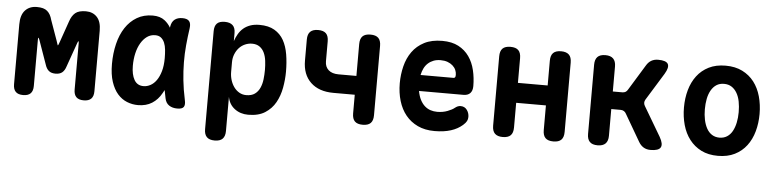

<svg xmlns="http://www.w3.org/2000/svg" viewBox="-45 -789 4890 1209"><g transform="rotate(5 2400.0 -185.0)"><path d="M554 -53Q554 -21 538.5 -5.5Q523 10 491.5 10Q460 10 444.5 -5.5Q429 -21 429 -53V-344Q429 -358 427 -358H426Q424 -358 419 -344L366 -194Q358 -168 342.5 -155Q327 -142 300 -142Q273 -142 257.5 -155Q242 -168 234 -194L181 -344Q176 -357 174 -358H173Q171 -357 171 -344V-53Q171 -21 155.5 -5.5Q140 10 108.5 10Q77 10 61.5 -5.5Q46 -21 46 -53V-432Q46 -491 73.5 -520.5Q101 -550 147 -550Q170 -550 186 -545.5Q202 -541 213 -531.5Q224 -522 231.5 -508.5Q239 -495 244 -476L290 -347Q298 -320 300 -320.5Q302 -321 311 -347L356 -476Q368 -513 390 -531.5Q412 -550 457 -550Q501 -550 527.5 -521.5Q554 -493 554 -436Z M834 10Q798 10 764.5 -3.5Q731 -17 705.5 -46Q680 -75 664.5 -121.5Q649 -168 649 -234Q649 -301 663.5 -361Q678 -421 707 -465Q736 -509 779 -534.5Q822 -560 879 -560Q926 -560 955 -537Q978 -519 993 -493Q994 -497 994 -501Q999 -531 1017.5 -545.5Q1036 -560 1066 -560Q1097 -560 1109 -545.5Q1121 -531 1117 -501Q1109 -446 1104 -392Q1099 -338 1099.5 -283.5Q1100 -229 1106 -171Q1112 -113 1126 -48Q1133 -18 1123.5 -4Q1114 10 1083 10Q1052 10 1031 -4Q1010 -18 1004 -48Q998 -74 994 -99Q989 -89 983 -79Q960 -37 923 -13.5Q886 10 834 10ZM859 -112Q881 -112 902.5 -123.5Q924 -135 940.5 -158.5Q957 -182 967 -217Q977 -252 977 -299Q977 -326 974.5 -351.5Q972 -377 964 -396Q956 -415 942 -426.5Q928 -438 905 -438Q876 -438 853.5 -422Q831 -406 814.5 -378Q798 -350 789.5 -313Q781 -276 781 -234Q781 -179 800 -145.5Q819 -112 859 -112Z M1334 -560Q1367 -560 1384 -544Q1401 -528 1401 -495V-444Q1409 -468 1421.5 -489.5Q1434 -511 1452 -526.5Q1470 -542 1495 -551Q1520 -560 1554 -560Q1611 -560 1648.5 -538Q1686 -516 1707 -478.5Q1728 -441 1736.5 -390Q1745 -339 1745 -281Q1745 -231 1735.5 -179Q1726 -127 1702.5 -85Q1679 -43 1637.5 -16.5Q1596 10 1531 10Q1481 10 1445 -17.5Q1409 -45 1401 -92V124Q1401 157 1385 173.5Q1369 190 1335 190Q1301 190 1285 173.5Q1269 157 1269 124V-495Q1269 -528 1284.5 -544Q1300 -560 1334 -560ZM1517 -438Q1494 -438 1472.5 -428.5Q1451 -419 1435.5 -402Q1420 -385 1410.5 -361.5Q1401 -338 1401 -310V-249Q1401 -223 1408.5 -198.5Q1416 -174 1430 -154.5Q1444 -135 1464 -123.5Q1484 -112 1508 -112Q1542 -112 1562.5 -127Q1583 -142 1594 -166.5Q1605 -191 1608.5 -221Q1612 -251 1612 -280Q1612 -309 1608.5 -337.5Q1605 -366 1594.5 -388.5Q1584 -411 1565 -424.5Q1546 -438 1517 -438Z M2255 10Q2221 10 2205 -6Q2189 -22 2189 -56V-174H2054Q1962 -174 1910 -223.5Q1858 -273 1858 -361V-494Q1858 -528 1874.5 -544Q1891 -560 1924 -560Q1958 -560 1974 -544Q1990 -528 1990 -494V-368Q1990 -333 2012.5 -313Q2035 -293 2076 -293H2189V-494Q2189 -528 2205 -544Q2221 -560 2255 -560Q2289 -560 2305 -544Q2321 -528 2321 -494V-56Q2321 -22 2305 -6Q2289 10 2255 10Z M2860 -161Q2885 -161 2899.5 -141.5Q2914 -122 2914 -97Q2914 -83 2908 -71Q2902 -59 2885 -44Q2870 -31 2852 -21Q2834 -11 2812 -4Q2790 3 2764.5 6.5Q2739 10 2709 10Q2648 10 2602.5 -11.5Q2557 -33 2526.5 -70.5Q2496 -108 2480.5 -159.5Q2465 -211 2465 -271Q2465 -326 2478 -378.5Q2491 -431 2520 -471.5Q2549 -512 2595.5 -536Q2642 -560 2709 -560Q2770 -560 2811.5 -538Q2853 -516 2879 -479Q2905 -442 2916.5 -393.5Q2928 -345 2928 -293Q2928 -264 2913.5 -248.5Q2899 -233 2871 -233H2590Q2596 -200 2608 -177Q2620 -154 2636.5 -139.5Q2653 -125 2673 -118.5Q2693 -112 2715 -112Q2751 -112 2780.5 -123.5Q2810 -135 2823 -146Q2833 -154 2841.5 -157.5Q2850 -161 2860 -161ZM2591 -334H2799Q2805 -334 2808.5 -338Q2812 -342 2812 -354Q2812 -370 2805.5 -385Q2799 -400 2785.5 -412Q2772 -424 2753 -431Q2734 -438 2709 -438Q2684 -438 2664.5 -430.5Q2645 -423 2630 -409.5Q2615 -396 2605.5 -377Q2596 -358 2591 -334Z M3140 10Q3107 10 3090.5 -6Q3074 -22 3074 -56V-494Q3074 -528 3090 -544Q3106 -560 3140 -560Q3174 -560 3190 -544Q3206 -528 3206 -494V-338H3394V-494Q3394 -528 3410 -544Q3426 -560 3460 -560Q3493 -560 3509.5 -544Q3526 -528 3526 -494V-56Q3526 -22 3510 -6Q3494 10 3460 10Q3426 10 3410 -6Q3394 -22 3394 -56V-212H3206V-56Q3206 -22 3190 -6Q3174 10 3140 10Z M3740 10Q3706 10 3690 -6.5Q3674 -23 3674 -56V-494Q3674 -527 3690 -543.5Q3706 -560 3740 -560Q3773 -560 3789.5 -543.5Q3806 -527 3806 -494V-336H3866Q3878 -336 3886.5 -341Q3895 -346 3901 -357L3999 -517Q4012 -539 4030.5 -549.5Q4049 -560 4073 -560Q4124 -560 4135.5 -539Q4147 -518 4121 -475L4015 -303Q4009 -293 4009 -283Q4009 -273 4015 -263L4125 -77Q4150 -33 4137.5 -11.5Q4125 10 4074 10Q4049 10 4030.5 -1Q4012 -12 3999 -34L3900 -204Q3895 -214 3886 -219.5Q3877 -225 3865 -225H3806V-56Q3806 -23 3789.5 -6.5Q3773 10 3740 10Z M4500 10Q4439 10 4394.5 -12.5Q4350 -35 4320 -74Q4290 -113 4275.5 -165Q4261 -217 4261 -275Q4261 -334 4275.5 -385.5Q4290 -437 4319.5 -476Q4349 -515 4394 -537.5Q4439 -560 4500 -560Q4561 -560 4606 -537.5Q4651 -515 4680.5 -476.5Q4710 -438 4724.5 -386Q4739 -334 4739 -275Q4739 -217 4724.5 -165Q4710 -113 4680.5 -74Q4651 -35 4606 -12.5Q4561 10 4500 10ZM4500 -105Q4527 -105 4547.5 -118Q4568 -131 4581 -154.5Q4594 -178 4600.5 -209Q4607 -240 4607 -275Q4607 -311 4601 -342Q4595 -373 4581.5 -396Q4568 -419 4548 -432Q4528 -445 4500 -445Q4472 -445 4452 -432Q4432 -419 4418.5 -395.5Q4405 -372 4399 -341Q4393 -310 4393 -275Q4393 -240 4399.5 -209Q4406 -178 4419 -154.5Q4432 -131 4452.5 -118Q4473 -105 4500 -105Z"/></g></svg>

Font: Maple Mono NL
Style: Bold
Weight: 700
Monospace: yes
Designer: subframe7536
Version: Version 7.000